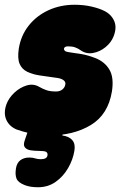

<svg xmlns="http://www.w3.org/2000/svg" viewBox="-45 -545 510 808"><path d="M161 25Q118 25 82.5 16.5Q47 8 25 0Q-6 -13 -18.5 -41Q-31 -69 -18 -106Q-8 -133 15.5 -155Q39 -177 67.5 -185.5Q96 -194 121 -179Q135 -171 150.5 -165.5Q166 -160 191 -160Q207 -160 217.5 -168.5Q228 -177 230 -190Q232 -201 221 -208.5Q210 -216 189 -218Q153 -223 122.5 -227.5Q92 -232 69.5 -243Q47 -254 37.5 -276.5Q28 -299 34 -340Q43 -396 76 -437.5Q109 -479 159 -502Q209 -525 269 -525Q307 -525 339.5 -517.5Q372 -510 392 -500Q422 -486 435 -458Q448 -430 433 -392Q423 -366 399 -346.5Q375 -327 346.5 -322Q318 -317 295 -333Q284 -341 271.5 -345.5Q259 -350 241 -350Q234 -350 229.5 -347.5Q225 -345 224 -340Q224 -335 228.5 -330.5Q233 -326 267 -322Q319 -316 358 -300Q397 -284 416 -251Q435 -218 426 -160Q410 -63 337.5 -19Q265 25 161 25ZM115 243Q100 243 86 241Q72 239 59 234Q31 223 24.5 206.5Q18 190 22 165V164Q26 140 41 129Q56 118 78 118Q93 118 103 121.5Q113 125 127 125Q153 125 155 108Q156 98 149 94Q142 90 118 90Q100 90 84 87.5Q68 85 60 75.5Q52 66 59 46L85 -30H238L217 25Q246 29 259.5 45Q273 61 268 90Q262 127 241.5 162.5Q221 198 189 220.5Q157 243 115 243Z"/></svg>

Font: Winky Sans Black
Style: Italic
Weight: 900
Italic angle: -8.97852°
Designer: Simon Atzbach
Foundry: typofactur
Version: Version 1.205